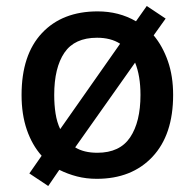

<svg xmlns="http://www.w3.org/2000/svg" viewBox="-20 -587 649 641"><path d="M558 -270Q558 -137 489 -63.5Q420 10 303 10Q268 10 237 2Q206 -6 178 -20L141 34L78 -8L119 -67Q87 -103 69.5 -154Q52 -205 52 -270Q52 -404 120 -476.5Q188 -549 306 -549Q377 -549 434 -516L470 -567L533 -525L493 -469Q523 -433 540.5 -383Q558 -333 558 -270ZM161 -270Q161 -237 165.5 -208Q170 -179 181 -156L381 -441Q350 -461 304 -461Q229 -461 195 -411Q161 -361 161 -270ZM449 -270Q449 -334 431 -378L231 -95Q260 -77 305 -77Q380 -77 414.5 -128.5Q449 -180 449 -270Z"/></svg>

Font: Noto Sans Tangsa Medium
Style: Regular
Weight: 500
Version: Version 1.504